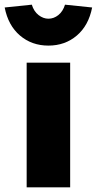

<svg xmlns="http://www.w3.org/2000/svg" viewBox="-52 -801 414 821"><path d="M62 0V-533H248V0ZM155 -606Q84 -606 33.5 -649Q-17 -692 -32 -769L84 -781Q93 -752 113 -736.5Q133 -721 155 -721Q178 -721 197.5 -736.5Q217 -752 226 -781L342 -769Q327 -692 276.5 -649Q226 -606 155 -606Z"/></svg>

Font: Lexend ExtraBold
Style: Regular
Weight: 800
Designer: Bonnie Shaver-Troup, Thomas Jockin
Foundry: Lexend
Version: Version 1.007; ttfautohint (v1.8.3)